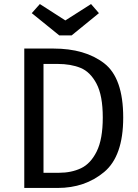

<svg xmlns="http://www.w3.org/2000/svg" viewBox="-20 -929 684 949"><path d="M244 -689Q400 -689 494.5 -616.5Q589 -544 589 -348Q589 -157 494.5 -78.5Q400 0 265 0H100V-689ZM265 -613H195V-75H272Q333 -75 380.5 -97.5Q428 -120 458 -180.5Q488 -241 488 -348Q488 -457 457 -515.5Q426 -574 378 -593.5Q330 -613 265 -613ZM430 -909 469 -864 334 -754H273L137 -864L177 -909L303 -828Z"/></svg>

Font: Firava
Style: Regular
Weight: 400
Designer: Carrois Corporate & Edenspiekermann AG
Foundry: Greg Finn Gibson
Version: Version 5.000